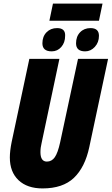

<svg xmlns="http://www.w3.org/2000/svg" viewBox="-20 -1043 624 1073"><path d="M218 10Q331 10 393 -49Q455 -108 479 -221L584 -714H416L316 -247Q303 -188 286 -164Q269 -140 242 -140Q206 -140 206 -193Q206 -218 213 -246L312 -714H144L45 -249Q35 -199 35 -163Q35 -82 83.5 -36Q132 10 218 10ZM256 -927H533L553 -1023H276ZM456 -756Q487 -756 510 -781Q533 -806 533 -843Q533 -886 486 -886Q450 -886 427.5 -862.5Q405 -839 405 -801Q405 -756 456 -756ZM269 -756Q301 -756 322.5 -780.5Q344 -805 344 -843Q346 -886 299 -886Q263 -886 240 -862.5Q217 -839 217 -801Q217 -756 269 -756Z"/></svg>

Font: Noto Sans Display Condensed Black
Style: Italic
Weight: 900
Width: 3
Italic angle: -192°
Designer: Monotype Design Team
Foundry: Monotype Imaging Inc.
Version: Version 1.900